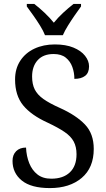

<svg xmlns="http://www.w3.org/2000/svg" viewBox="-20 -951 544 981"><path d="M235 10Q139 10 91.5 -28.5Q44 -67 44 -129Q44 -160 62.5 -178.5Q81 -197 113 -197Q115 -153 129.5 -117Q144 -81 171.5 -59.5Q199 -38 242 -38Q303 -38 337 -70.5Q371 -103 371 -163Q371 -201 356.5 -228Q342 -255 309.5 -277Q277 -299 224 -324Q140 -362 98.5 -412.5Q57 -463 57 -545Q57 -600 83.5 -640.5Q110 -681 156 -702.5Q202 -724 260 -724Q316 -724 355 -708Q394 -692 414.5 -666Q435 -640 435 -612Q435 -579 415 -563.5Q395 -548 360 -548Q360 -580 349.5 -609Q339 -638 316 -656.5Q293 -675 254 -675Q201 -675 172.5 -643.5Q144 -612 144 -560Q144 -521 157.5 -494Q171 -467 202 -445Q233 -423 287 -399Q369 -362 414 -315Q459 -268 459 -190Q459 -94 397.5 -42Q336 10 235 10ZM210 -771Q201 -794 184.5 -820.5Q168 -847 149.5 -873Q131 -899 117 -918V-931H155Q181 -911 207.5 -886Q234 -861 255 -835Q276 -861 303 -886Q330 -911 356 -931H394V-918Q380 -899 362 -873Q344 -847 327.5 -820.5Q311 -794 301 -771Z"/></svg>

Font: Noto Serif Khmer SemiCondensed
Style: Regular
Weight: 400
Width: 4
Designer: Danh Hong and the Monotype Design Team
Foundry: Monotype Imaging Inc.
Version: Version 2.004; ttfautohint (v1.8.4.7-5d5b)